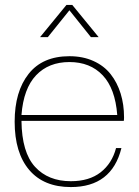

<svg xmlns="http://www.w3.org/2000/svg" viewBox="-20 -756 568 786"><path d="M270 9.8Q159.2 9.8 99.6 -60.3Q40 -130.4 40 -257.8Q40 -381.3 97.2 -453.6Q154.3 -525.9 264.2 -525.9Q319.3 -525.9 362.5 -506.3Q405.8 -486.8 432.9 -452.4Q460 -418 473.9 -373Q487.8 -328.1 487.8 -275.9Q487.8 -266.1 486.8 -261.2H67.9Q69.3 -132.3 123.3 -73.2Q177.2 -14.2 270 -14.2Q345.2 -14.2 391.8 -50.5Q438.5 -86.9 455.1 -149.9H477.1Q437.5 9.8 270 9.8ZM67.9 -285.2H460Q451.7 -393.6 400.4 -447.8Q349.1 -502 264.2 -502Q179.2 -502 127.7 -447.8Q76.2 -393.6 67.9 -285.2ZM383.8 -604H352.1L264.2 -713.9L175.8 -604H144L252 -735.8H275.9Z"/></svg>

Font: Creato Display Thin
Style: Regular
Weight: 265
Version: Version 1.000